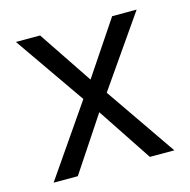

<svg xmlns="http://www.w3.org/2000/svg" viewBox="-81 -580 653 659"><g transform="rotate(-15 245.5 -250.0)"><path d="M31 -500H117L245 -309L373 -500H460L287 -251L460 0H373L245 -193L117 0H31L204 -251Z"/></g></svg>

Font: Albert Sans
Style: Regular
Weight: 400
Designer: Andreas Rasmussen
Foundry: a.Foundry
Version: Version 1.025